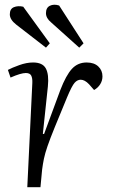

<svg xmlns="http://www.w3.org/2000/svg" viewBox="-20 -782 481 802"><path d="M115 -435Q116 -455 110.5 -466Q105 -477 88 -477Q67 -477 24 -458L13 -490Q30 -499 60.5 -510Q91 -521 118 -521Q158 -521 171.5 -496Q185 -471 180 -421L159 -223L164 -222L232 -406Q256 -468 280.5 -494.5Q305 -521 342 -521Q373 -521 390.5 -504.5Q408 -488 408 -463Q408 -445 398.5 -430Q389 -415 373 -406L352 -430Q334 -449 317 -449Q303 -449 291.5 -436Q280 -423 260 -375Q228 -298 208.5 -250Q189 -202 178.5 -171.5Q168 -141 163.5 -119Q159 -97 156 -74L149 0H94ZM194 -688Q172 -706 172 -727Q172 -750 188.5 -758Q205 -766 227 -759L329 -601L311 -583ZM48 -679Q21 -700 21 -722Q21 -745 38 -752Q55 -759 77 -754L188 -601L172 -583Z"/></svg>

Font: Literata 36pt Light
Style: Italic
Weight: 300
Italic angle: -2°
Designer: Latin by Veronika Burian and Jose Scaglione. Greek by Irene Vlachou. Cyrillic by Vera Evstafieva
Foundry: TypeTogether
Version: Version 3.002